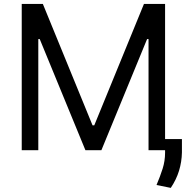

<svg xmlns="http://www.w3.org/2000/svg" viewBox="-20 -747 929 955"><path d="M88.1 -727.3H193.2L440.3 -123.6H448.9L696 -727.3H801.1V0H718.8V-552.6H711.6L484.4 0H404.8L177.6 -552.6H170.5V0H88.1ZM884.9 -55.4V11.4Q883.9 58.2 870.6 102.1Q857.2 146 829.5 187.5L758.5 173.3Q776.6 130.7 788.9 92Q801.1 53.3 801.1 12.8V-55.4Z"/></svg>

Font: Inter Zeller
Style: Regular
Weight: 400
Designer: Rasmus Andersson; Joe Bland
Foundry: zeller
Version: Version 3.015;git-dec3a8cb1